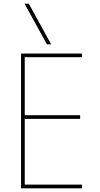

<svg xmlns="http://www.w3.org/2000/svg" viewBox="-20 -1020 540 1040"><path d="M94 0V-730H424V-710H114V-396H414V-376H114V-20H424V0ZM234 -780 113 -1000H136L257 -780Z"/></svg>

Font: M PLUS Code Latin Thin
Style: Regular
Weight: 250
Designer: Coji Morishita
Foundry: UNDERFOREST DESIGN
Version: Version 1.002; ttfautohint (v1.8.3)